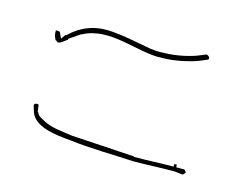

<svg xmlns="http://www.w3.org/2000/svg" viewBox="-52 -513 558 433"><g transform="rotate(15 226.5 -297.0)"><path d="M37 -222 40 -212C49 -178 99 -172 137 -169C183 -163 235 -163 285 -160C319 -160 347 -162 380 -162C387 -162 395 -160 401 -160C402 -160 405 -163 407 -166C406 -167 404 -171 402 -172H380C347 -172 320 -170 285 -170V-171C236 -174 185 -177 138 -180C112 -184 86 -185 65 -198C59 -201 53 -204 50 -212H49L47 -227C47 -228 46 -229 43 -229C39 -229 35 -227 37 -222ZM41 -395C41 -389 45 -379 47 -378H48C54 -372 57 -375 73 -387V-389C80 -394 89 -400 98 -406H99C159 -439 232 -398 289 -402H290C318 -402 357 -411 375 -419L387 -424C397 -427 387 -437 382 -435L370 -430C352 -422 317 -414 289 -414C277 -413 262 -414 248 -417C221 -422 192 -428 166 -430C123 -434 93 -420 69 -398L68 -396H65L57 -385L51 -398C50 -400 48 -400 46 -400H45C41 -400 41 -402 41 -395ZM285 -160C285 -160 285 -159 285 -159C285 -159 285 -160 285 -160ZM377 -172H380V-173V-172H383V-178H377ZM380 -172Z"/></g></svg>

Font: Stray Cat
Style: HlCn
Weight: 100
Version: Version 1.0